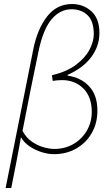

<svg xmlns="http://www.w3.org/2000/svg" viewBox="-20 -754 548 954"><path d="M8 180 146 -512Q166 -610 214 -672Q262 -734 338 -734Q394 -734 434 -698Q474 -662 474 -590Q474 -525 433.5 -470.5Q393 -416 316 -382V-378Q382 -369 423 -325Q464 -281 464 -204Q464 -142 436 -93Q408 -44 359 -16Q310 12 248 12Q219 12 187 2Q155 -8 127.5 -26.5Q100 -45 84 -72Q73 -8 61 53Q49 114 36 180ZM250 -14Q303 -14 345 -38.5Q387 -63 411.5 -105Q436 -147 436 -198Q436 -272 394.5 -314Q353 -356 288 -356Q277 -356 266 -355Q255 -354 242 -352L238 -380Q310 -397 356 -431Q402 -465 424 -506Q446 -547 446 -584Q446 -649 415 -678.5Q384 -708 336 -708Q279 -708 237 -659Q195 -610 172 -502Q152 -406 132 -307.5Q112 -209 92 -104Q109 -71 136.5 -51.5Q164 -32 194.5 -23Q225 -14 250 -14Z"/></svg>

Font: Source Sans 3
Style: Italic
Weight: 200
Italic angle: -11°
Designer: Paul D. Hunt
Foundry: Adobe
Version: Version 3.046;hotconv 1.0.118;makeotfexe 2.5.65603